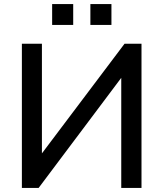

<svg xmlns="http://www.w3.org/2000/svg" viewBox="-20 -919 798 939"><path d="M87 0V-705H185V-145H167L589 -705H672V0H573V-561H590L169 0ZM422 -797V-899H525V-797ZM235 -797V-899H338V-797Z"/></svg>

Font: Nunito Sans 11pt SemiBold
Style: Regular
Weight: 600
Version: Version 3.101;gftools[0.9.27]